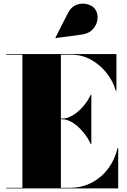

<svg xmlns="http://www.w3.org/2000/svg" viewBox="-20 -1052 710 1072"><path d="M15 0V-3.5H105V-746.5H15V-750H630V-545H626.5Q611.5 -598.5 575.5 -644.2Q539.5 -690 488.8 -718.2Q438 -746.5 379.5 -746.5H320V-3.5H369Q437.5 -3.5 492.5 -32.5Q547.5 -61.5 584.5 -111.5Q621.5 -161.5 636.5 -225H640V0ZM486.5 -248Q471.5 -281.5 445.5 -313.2Q419.5 -345 388.5 -365.5Q357.5 -386 329 -386H276.5V-390H329Q357.5 -390 388.2 -409.2Q419 -428.5 445.2 -459Q471.5 -489.5 486.5 -523H490V-248ZM291 -839.5 289.5 -842 359 -978Q378 -1015 408.8 -1025.8Q439.5 -1036.5 468.8 -1028.2Q498 -1020 511.5 -1000.5Q528 -976.5 524.5 -945.2Q521 -914 498.8 -889.2Q476.5 -864.5 436.5 -859Z"/></svg>

Font: Bodoni Moda 48pt Black
Style: Regular
Weight: 900
Designer: Owen Earl
Foundry: indestructible type
Version: Version 2.004